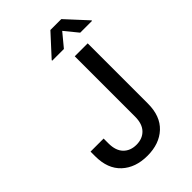

<svg xmlns="http://www.w3.org/2000/svg" viewBox="-276 -1048 1162 1162"><g transform="rotate(-45 304.5 -467.0)"><path d="M269.5 9.8Q167.5 9.8 105.5 -47.6Q43.5 -105 43.5 -211.4V-252H155.3V-210.9Q155.3 -148.9 186.5 -116.7Q217.8 -84.5 269.5 -84.5Q321.3 -84.5 352.5 -116.7Q383.8 -148.9 383.8 -210.9V-727.5H494.6V-211.9Q494.6 -105 433.1 -47.6Q371.6 9.8 269.5 9.8ZM368.7 -805.2H268.6V-809.6L392.1 -944.3H485.4L609.4 -809.6V-805.2H508.3L439 -890.1Z"/></g></svg>

Font: Inter Medium
Style: Regular
Weight: 500
Designer: Rasmus Andersson
Foundry: rsms
Version: Version 4.001;git-9221beed3